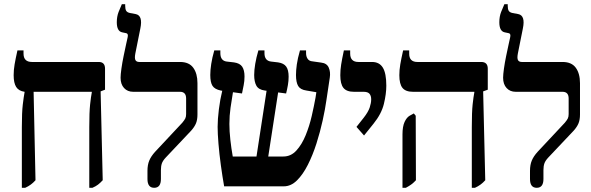

<svg xmlns="http://www.w3.org/2000/svg" viewBox="-20 -887 2813 914"><path d="M84 7V-282Q84 -352 88.5 -389.5Q93 -427 97 -448V-450Q69 -454 57 -473Q45 -492 45 -529Q45 -554 49.5 -580.5Q54 -607 63 -647H92V-632Q92 -592 132 -592H450Q480 -592 480 -560V-460L459 -452L469 -29Q457 -16 446.5 -8Q436 0 420 7H405V-282Q405 -353 409 -390Q413 -427 417 -447V-450H140L149 -29Q129 -6 100 7Z M714 7Q682 7 682 -35V-74Q682 -102 690.5 -122.5Q699 -143 718 -164L848 -303Q858 -315 862 -323Q866 -331 866 -344V-418Q866 -450 837 -450H614Q587 -450 570.5 -468Q554 -486 554 -517Q554 -532 558 -560.5Q562 -589 568.5 -620.5Q575 -652 580.5 -677Q586 -702 588 -711Q591 -727 581 -729L562 -733Q536 -738 536 -781Q536 -808 544.5 -830Q553 -852 560 -867H576V-859Q576 -844 580.5 -836Q585 -828 599 -825L626 -820Q661 -813 648 -751L624 -631Q620 -609 625 -600.5Q630 -592 643 -592H837Q880 -592 900 -564.5Q920 -537 920 -491V-342Q920 -317 913 -300Q906 -283 890 -265L769 -137Q755 -122 750.5 -109Q746 -96 746 -77V-35Q746 7 714 7Z M1047 0Q1039 -45 1031.5 -99.5Q1024 -154 1020 -203Q1016 -252 1016 -283Q1016 -319 1022 -367Q1028 -415 1038 -455L1031 -456Q1002 -462 991.5 -478.5Q981 -495 981 -530Q981 -553 985.5 -582.5Q990 -612 1000 -647H1029V-634Q1029 -598 1059 -594L1094 -590Q1122 -586 1133 -569.5Q1144 -553 1144 -523Q1144 -501 1140 -481.5Q1136 -462 1132 -442L1089 -448Q1083 -413 1077.5 -374.5Q1072 -336 1072 -297Q1072 -263 1076.5 -222Q1081 -181 1088 -142H1201L1249 -455L1241 -456Q1211 -460 1200.5 -479Q1190 -498 1190 -530Q1190 -553 1195 -583Q1200 -613 1210 -647H1239V-634Q1239 -598 1270 -594L1304 -590Q1331 -586 1342.5 -570Q1354 -554 1354 -522Q1354 -502 1350.5 -482Q1347 -462 1342 -442L1304 -447L1257 -142H1329Q1365 -142 1391 -170.5Q1417 -199 1435 -243Q1453 -287 1464 -335Q1475 -383 1482 -422L1486 -448L1439 -456Q1410 -460 1399.5 -477.5Q1389 -495 1389 -530Q1389 -552 1393 -580.5Q1397 -609 1408 -647H1437V-634Q1437 -618 1444.5 -607Q1452 -596 1467 -595L1509 -589Q1536 -586 1545 -565Q1554 -544 1550 -518L1534 -411Q1528 -368 1516 -313.5Q1504 -259 1486.5 -204Q1469 -149 1445.5 -102.5Q1422 -56 1393.5 -28Q1365 0 1331 0Z M1713 -242 1677 -283 1711 -326Q1733 -354 1740 -375.5Q1747 -397 1747 -414Q1747 -431 1739 -440.5Q1731 -450 1711 -450H1665Q1630 -450 1615 -468.5Q1600 -487 1600 -529Q1600 -554 1604 -579.5Q1608 -605 1617 -647H1647V-632Q1647 -592 1686 -592H1751Q1786 -592 1802.5 -565Q1819 -538 1819 -479Q1819 -440 1807.5 -392.5Q1796 -345 1758 -298Z M2226 7V-282Q2226 -354 2230 -390.5Q2234 -427 2238 -447V-450H1946Q1911 -450 1896 -468.5Q1881 -487 1881 -529Q1881 -554 1885.5 -580.5Q1890 -607 1899 -647H1928V-631Q1928 -592 1967 -592H2271Q2302 -592 2302 -560V-460L2280 -452L2290 -29Q2270 -6 2241 7ZM1896 7V-247Q1896 -285 1906 -306.5Q1916 -328 1930 -336L1950 -347L1959 -336L1960 -29Q1949 -17 1938 -9Q1927 -1 1912 7Z M2535 7Q2503 7 2503 -35V-74Q2503 -102 2511.5 -122.5Q2520 -143 2539 -164L2669 -303Q2679 -315 2683 -323Q2687 -331 2687 -344V-418Q2687 -450 2658 -450H2435Q2408 -450 2391.5 -468Q2375 -486 2375 -517Q2375 -532 2379 -560.5Q2383 -589 2389.5 -620.5Q2396 -652 2401.5 -677Q2407 -702 2409 -711Q2412 -727 2402 -729L2383 -733Q2357 -738 2357 -781Q2357 -808 2365.5 -830Q2374 -852 2381 -867H2397V-859Q2397 -844 2401.5 -836Q2406 -828 2420 -825L2447 -820Q2482 -813 2469 -751L2445 -631Q2441 -609 2446 -600.5Q2451 -592 2464 -592H2658Q2701 -592 2721 -564.5Q2741 -537 2741 -491V-342Q2741 -317 2734 -300Q2727 -283 2711 -265L2590 -137Q2576 -122 2571.5 -109Q2567 -96 2567 -77V-35Q2567 7 2535 7Z"/></svg>

Font: Noto Serif Hebrew Condensed
Style: Bold
Weight: 700
Width: 3
Designer: Monotype Design Team
Foundry: Monotype Imaging Inc.
Version: Version 2.004; ttfautohint (v1.8.4.7-5d5b)